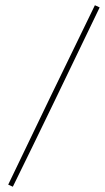

<svg xmlns="http://www.w3.org/2000/svg" viewBox="-20 -683 399 730"><path d="M11.2 19Q93.8 -153.3 175.3 -322.3Q256.8 -491.2 340.8 -663.1L358.9 -654.8Q268.1 -465.8 186 -295.9Q104 -126 28.8 26.9Z"/></svg>

Font: Clicker Script
Style: Regular
Weight: 400
Designer: Astigmatic (AOETI)
Foundry: Astigmatic (AOETI)
Version: Version 1.000